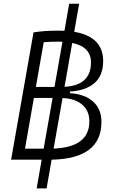

<svg xmlns="http://www.w3.org/2000/svg" viewBox="-20 -870 626 1046"><path d="M179.7 156.2 207 0H105.5H40.5L162.6 -693.4Q216.8 -703.1 300.3 -703.1Q315.9 -703.1 331.1 -702.1L356.9 -849.6H411.1L384.3 -696.8Q542 -669.9 542 -537.6Q542 -384.3 361.8 -371.1L360.4 -362.3Q441.9 -357.4 487.3 -316.7Q532.7 -275.9 532.7 -206.1Q532.7 -5.4 261.2 0L233.9 156.2ZM320.8 -335.9 272 -60.5Q466.8 -67.9 466.8 -209Q466.8 -266.1 428.2 -299.6Q389.6 -333 320.8 -335.9ZM217.8 -60.1 266.6 -336.4H164.6L116.2 -60.1ZM175.3 -396.5H276.9L320.3 -642.6Q310.1 -643.1 298.8 -643.1Q254.9 -643.1 218.3 -640.1ZM331.5 -397Q475.6 -404.8 475.6 -529.8Q475.6 -614.7 373.5 -636.2Z"/></svg>

Font: Cascadia Mono Light
Style: Italic
Weight: 300
Italic angle: -10°
Monospace: yes
Designer: Aaron Bell
Foundry: Saja Typeworks
Version: Version 2404.023; ttfautohint (v1.8.4)